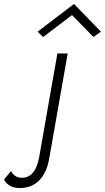

<svg xmlns="http://www.w3.org/2000/svg" viewBox="-129 -730 530 970"><path d="M-73 134Q-56 168 -18 168Q50 168 69 63L161 -460H213L120 69Q108 141 70 180.5Q32 220 -30 220Q-85 220 -109 177ZM235 -654 89 -543 61 -570 245 -710 381 -570 343 -543Z"/></svg>

Font: Renner* Light
Style: Light Italic
Weight: 300
Italic angle: -10°
Version: Version 003.000 ; ttfautohint (v0.97) -l 8 -r 50 -G 200 -x 1